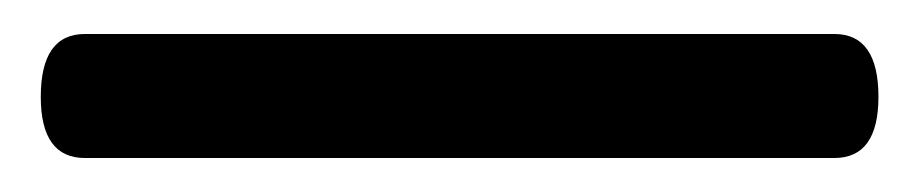

<svg xmlns="http://www.w3.org/2000/svg" viewBox="-20 75 540 113"><path d="M471 168H30Q4 168 4 132Q4 95 30 95H471Q497 95 497 132Q497 168 471 168Z"/></svg>

Font: LXGW WenKai Mono
Style: Bold
Weight: 700
Designer: Fontworks Inc.
Version: Version 1.250;January 17, 2023